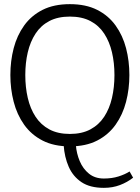

<svg xmlns="http://www.w3.org/2000/svg" viewBox="-20 -698 674 926"><path d="M346 2Q349 42 364.5 79Q380 116 409 139.5Q438 163 481 163Q520 163 551.5 153Q583 143 605 129L622 159Q594 181 558.5 194.5Q523 208 481 208Q414 208 373 180.5Q332 153 311.5 106.5Q291 60 287 2ZM30 -336Q30 -404 46 -465.5Q62 -527 96.5 -575Q131 -623 185.5 -650.5Q240 -678 317 -678Q394 -678 448.5 -650.5Q503 -623 537.5 -575Q572 -527 588 -465.5Q604 -404 604 -336Q604 -269 588 -207Q572 -145 537.5 -96.5Q503 -48 448.5 -20Q394 8 317 8Q240 8 185.5 -20Q131 -48 96.5 -96.5Q62 -145 46 -207Q30 -269 30 -336ZM102 -336Q102 -277 114 -225.5Q126 -174 151.5 -135Q177 -96 218 -74Q259 -52 317 -52Q375 -52 416 -74Q457 -96 482.5 -135Q508 -174 520 -225.5Q532 -277 532 -336Q532 -395 520 -446Q508 -497 482.5 -536Q457 -575 416 -596.5Q375 -618 317 -618Q259 -618 218 -596.5Q177 -575 151.5 -536Q126 -497 114 -446Q102 -395 102 -336Z"/></svg>

Font: Epunda Slab Light
Style: Regular
Weight: 300
Designer: Simon Atzbach
Foundry: typofactur
Version: Version 1.102